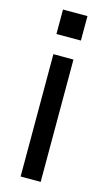

<svg xmlns="http://www.w3.org/2000/svg" viewBox="-109 -539 418 758"><g transform="rotate(15 100.0 -160.0)"><path d="M150 -500V-400H50V-500ZM59 180V-320H141V180Z"/></g></svg>

Font: TASA Orbiter Display
Style: Regular
Weight: 400
Designer: Weizhong Zhang
Version: Version 1.000;Glyphs 3.1.2 (3151)